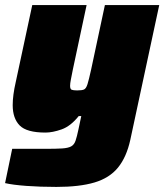

<svg xmlns="http://www.w3.org/2000/svg" viewBox="-23 -530 647 756"><path d="M199 206Q135 206 81 202Q27 198 -3 191L25 56H157Q198 56 221.5 54.5Q245 53 257 46.5Q269 40 274.5 24Q280 8 286 -21Q289 -34 291.5 -47Q294 -60 297 -73H287Q255 -33 219.5 -20.5Q184 -8 156 -8Q82 -8 54.5 -36Q27 -64 27 -116Q27 -155 39 -207L104 -510H318L264 -257Q259 -232 256 -216.5Q253 -201 253 -192Q253 -179 259.5 -176.5Q266 -174 281 -174Q299 -174 307.5 -177.5Q316 -181 321.5 -198.5Q327 -216 336 -257L390 -510H604L490 21Q475 89 441.5 130Q408 171 349 188.5Q290 206 199 206Z"/></svg>

Font: Saira Black
Style: Italic
Weight: 900
Italic angle: -12°
Designer: Hector Gatti with collaboration of the Omnibus-Type team
Foundry: Omnibus-Type
Version: Version 1.100; ttfautohint (v1.8.3)